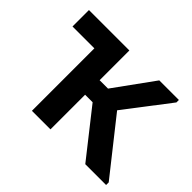

<svg xmlns="http://www.w3.org/2000/svg" viewBox="-105 -614 776 776"><g transform="rotate(45 283.5 -225.5)"><path d="M142 -357H17V-451H248V-281H296L419 -451H531V-437L384 -245L566 -15V0H447L291 -198H248V0H142Z"/></g></svg>

Font: Tilda Sans Semibold
Style: Regular
Weight: 600
Designer: ParaType Ltd
Foundry: ParaType Ltd
Version: Version 1.009